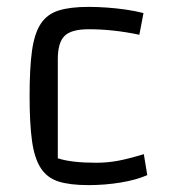

<svg xmlns="http://www.w3.org/2000/svg" viewBox="-20 -529 493 558"><path d="M237 9Q183 9 150 -1.5Q117 -12 98.5 -40.5Q80 -69 73 -119.5Q66 -170 66 -250Q66 -331 73 -381.5Q80 -432 98.5 -460Q117 -488 150.5 -498.5Q184 -509 237 -509Q263 -509 291 -507Q319 -505 346.5 -501Q374 -497 397 -491L385 -428Q347 -436 310.5 -440Q274 -444 238 -444Q187 -444 167.5 -424.5Q148 -405 148 -357V-69Q187 -56 260 -56Q291 -56 321.5 -61.5Q352 -67 398 -81L408 -20Q376 -6 330.5 1.5Q285 9 237 9Z"/></svg>

Font: Changa Light
Style: Regular
Weight: 300
Designer: Eduardo Rodriguez Tunni
Foundry: Eduardo Rodriguez Tunni
Version: Version 3.002; ttfautohint (v1.8.2)